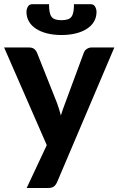

<svg xmlns="http://www.w3.org/2000/svg" viewBox="-20 -746 575 932"><path d="M535 -515.5 257 138.5Q250.5 152.5 241.2 159.5Q232 166.5 212 166.5H109.5L207 -41.5L0 -515.5H121Q137.5 -515.5 146.5 -508Q155.5 -500.5 159.5 -490.5L257.5 -244Q263 -229.5 267.2 -214.8Q271.5 -200 275.5 -185.5Q284.5 -215 296 -244.5L387 -490.5Q391 -501.5 401.5 -508.5Q412 -515.5 424.5 -515.5ZM278.5 -648Q296.5 -648 308.2 -651.8Q320 -655.5 326.8 -664.5Q333.5 -673.5 336.2 -688.2Q339 -703 339 -725.5H420.5Q435 -725.5 441.8 -713.5Q448.5 -701.5 448.5 -688Q448.5 -662 436.2 -641.2Q424 -620.5 401.5 -606Q379 -591.5 347.8 -583.8Q316.5 -576 278.5 -576Q240.5 -576 209.2 -583.8Q178 -591.5 155.5 -606Q133 -620.5 120.8 -641.2Q108.5 -662 108.5 -688Q108.5 -701.5 115.2 -713.5Q122 -725.5 136.5 -725.5H218Q218 -703 220.8 -688.2Q223.5 -673.5 230.2 -664.5Q237 -655.5 248.8 -651.8Q260.5 -648 278.5 -648Z"/></svg>

Font: Lato 2
Style: Regular
Weight: 800
Designer: Lukasz Dziedzic with Adam Twardoch and Botio Nikoltchev
Foundry: tyPoland Lukasz Dziedzic
Version: Version 2.015; 2015-08-06; http://www.latofonts.com/